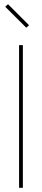

<svg xmlns="http://www.w3.org/2000/svg" viewBox="-20 -894 200 914"><path d="M88.9 0H70.8V-679.2H88.9ZM105 -762.2 4.9 -861.8 18.1 -874 118.2 -773.9Z"/></svg>

Font: Rawengulk
Style: Light
Weight: 300
Version: Version 0.92